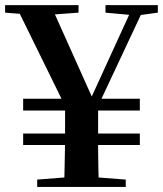

<svg xmlns="http://www.w3.org/2000/svg" viewBox="-25 -733 639 753"><path d="M338.3 -271.7 253 -270.7 35.9 -712.9H174.1L345.2 -331.5H324.8L331.3 -346.7L498.8 -712.9H545.3ZM122.7 -673.4 -5 -683.4V-712.9H283V-683.4L148 -673.4ZM269.4 -40.2H318.9L468.2 -28.7V0H120.8V-28.7ZM230.2 -204.3V-331H359.8V-204.3Q359.8 -173.4 359.8 -146.4Q359.8 -119.5 360.6 -85.7Q361.5 -51.8 362.5 0H226.8Q227.8 -51.8 228.5 -85.7Q229.2 -119.5 229.7 -146.4Q230.2 -173.4 230.2 -204.3ZM497.1 -673.4 388.7 -683.4V-712.9H594V-683.4L521 -673.4ZM65.8 -164.3V-209.3H523.4V-164.3ZM65.8 -299.6V-345.8H523.4V-299.6Z"/></svg>

Font: Noto Serif HK ExtraLight
Style: Regular
Weight: 200
Designer: Ryoko NISHIZUKA 西塚涼子 (kana & ideographs); Frank Grießhammer (Latin, Greek & Cyrillic); Wenlong ZHANG 张文龙 (bopomofo); San
Foundry: Adobe
Version: Version 2.002-H1;hotconv 1.1.0;makeotfexe 2.6.0